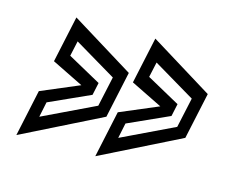

<svg xmlns="http://www.w3.org/2000/svg" viewBox="-65 -597 731 585"><g transform="rotate(15 300.0 -305.0)"><path d="M26.5 -108 58 -255 178.5 -306 79 -355 110.5 -501.5 308.5 -379.5 277 -233ZM79.5 -180 244.5 -259 265 -353.5 133 -432 122.5 -384 227.5 -326 219 -286.5 89.5 -228ZM275.5 -108 307 -255 427.5 -306 328 -355 359.5 -501.5 557.5 -379.5 526 -233ZM328.5 -180 493.5 -259 514 -353.5 382 -432 371.5 -384 476.5 -326 468 -286.5 338.5 -228Z"/></g></svg>

Font: Tourney Thin Medium
Style: Italic
Weight: 500
Italic angle: -12°
Version: Version 1.015